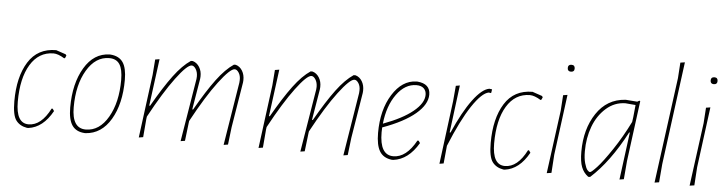

<svg xmlns="http://www.w3.org/2000/svg" viewBox="-45 -901 4200 1107"><g transform="rotate(5 2055.5 -348.0)"><path d="M263 -456 319 -437 324 -430 318 -416 313 -413Q276 -436 249 -436Q164 -435 116 -356Q68 -277 68 -141Q68 -16 141 -16Q214 -16 266 -118H272L281 -105Q226 -6 142 5H134Q92 -2 70 -31.5Q48 -61 48 -142Q48 -283 102 -369.5Q156 -456 263 -456Z M572 -458H577Q627 -454 649.5 -421Q672 -388 672 -320Q672 -181 618.5 -90.5Q565 0 473 6H468Q418 3 395 -30.5Q372 -64 372 -134Q372 -273 426.5 -364.5Q481 -456 572 -458ZM572 -437Q493 -437 442.5 -352Q392 -267 392 -137Q392 -15 472 -15Q551 -15 601 -101Q651 -187 651 -317Q651 -379 632 -408Q613 -437 572 -437Z M861 -456 825 -184H830Q894 -296 944 -363Q994 -430 1042 -462H1053Q1077 -455 1091.5 -431.5Q1106 -408 1105 -377L1104 -364L1074 -184H1079Q1143 -296 1193 -363Q1243 -430 1291 -462H1302Q1326 -455 1340 -431.5Q1354 -408 1353 -377L1352 -364L1309 -101L1297 0L1272 4L1331 -361L1332 -376Q1333 -401 1322 -418.5Q1311 -436 1298 -436Q1272 -436 1207 -350Q1142 -264 1062 -116L1060 -101L1048 0L1023 4L1083 -361L1084 -376Q1084 -401 1073 -418.5Q1062 -436 1049 -436Q1023 -436 959.5 -351Q896 -266 817 -120L815 -106L806 0L781 4L829 -362L836 -452Z M1554 -456 1518 -184H1523Q1587 -296 1637 -363Q1687 -430 1735 -462H1746Q1770 -455 1784.5 -431.5Q1799 -408 1798 -377L1797 -364L1767 -184H1772Q1836 -296 1886 -363Q1936 -430 1984 -462H1995Q2019 -455 2033 -431.5Q2047 -408 2046 -377L2045 -364L2002 -101L1990 0L1965 4L2024 -361L2025 -376Q2026 -401 2015 -418.5Q2004 -436 1991 -436Q1965 -436 1900 -350Q1835 -264 1755 -116L1753 -101L1741 0L1716 4L1776 -361L1777 -376Q1777 -401 1766 -418.5Q1755 -436 1742 -436Q1716 -436 1652.5 -351Q1589 -266 1510 -120L1508 -106L1499 0L1474 4L1522 -362L1529 -452Z M2399 -105Q2341 -6 2254 5H2245Q2196 -1 2174.5 -36.5Q2153 -72 2153 -143Q2153 -276 2209 -365.5Q2265 -455 2348 -457H2353Q2428 -451 2428 -388Q2428 -331 2363 -276Q2298 -221 2174 -176Q2173 -167 2173 -148Q2173 -16 2252 -16Q2327 -16 2383 -118H2390ZM2350 -436Q2284 -436 2235.5 -369Q2187 -302 2176 -198Q2287 -239 2347 -288Q2407 -337 2407 -385Q2407 -408 2392.5 -422Q2378 -436 2350 -436Z M2599 -456 2564 -181H2569Q2623 -304 2675.5 -374.5Q2728 -445 2770 -452L2786 -450L2783 -430L2780 -428L2769 -430Q2729 -423 2673 -339Q2617 -255 2555 -103L2545 0L2521 4L2568 -362L2576 -452Z M3020 -456 3076 -437 3081 -430 3075 -416 3070 -413Q3033 -436 3006 -436Q2921 -435 2873 -356Q2825 -277 2825 -141Q2825 -16 2898 -16Q2971 -16 3023 -118H3029L3038 -105Q2983 -6 2899 5H2891Q2849 -2 2827 -31.5Q2805 -61 2805 -142Q2805 -283 2859 -369.5Q2913 -456 3020 -456Z M3210 -611Q3210 -631 3230 -631Q3250 -631 3250 -611Q3250 -591 3230 -591Q3210 -591 3210 -611ZM3222 -456 3176 -106 3169 0 3142 4 3191 -362 3197 -452Z M3557 -457H3561L3626 -452L3638 -459L3643 -456L3597 -106L3588 0L3563 4L3599 -271H3595Q3502 -94 3393 4H3382Q3355 -16 3342.5 -48Q3330 -80 3330 -137Q3330 -268 3390.5 -359Q3451 -450 3557 -457ZM3350 -141Q3350 -100 3358 -72Q3366 -44 3374.5 -34Q3383 -24 3390 -24Q3398 -24 3429.5 -58Q3461 -92 3512 -168Q3563 -244 3607 -333L3611 -362L3618 -432L3559 -437Q3496 -436 3447.5 -393Q3399 -350 3374.5 -284Q3350 -218 3350 -141Z M3880 -702 3801 -106 3792 0 3766 4 3848 -608 3854 -698Z M4037 -611Q4037 -631 4057 -631Q4077 -631 4077 -611Q4077 -591 4057 -591Q4037 -591 4037 -611ZM4049 -456 4003 -106 3996 0 3969 4 4018 -362 4024 -452Z"/></g></svg>

Font: Alegreya Sans Thin
Style: Italic
Weight: 100
Italic angle: -7°
Designer: Juan Pablo del Peral
Foundry: Huerta Tipografica
Version: Version 2.007